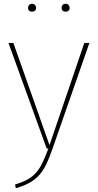

<svg xmlns="http://www.w3.org/2000/svg" viewBox="-20 -789 520 1020"><path d="M150 -769C137 -769 129 -759 129 -747C129 -735 137 -727 150 -727C163 -727 172 -735 172 -747C172 -759 163 -769 150 -769ZM329 -769C315 -769 307 -759 307 -747C307 -735 315 -727 329 -727C342 -727 350 -735 350 -747C350 -759 342 -769 329 -769ZM455 -561H428L243 -18L51 -561H25L228 0H237C195 111 172 158 60 191L64 211C183 176 216 125 259 1Z"/></svg>

Font: Glow Sans SC Normal Thin
Style: Regular
Weight: 100
Designer: Ryoko NISHIZUKA (kana, bopomofo & ideographs); Paul D. Hunt (Latin, Greek & Cyrillic); Sandoll Communications, Soo-young
Version: Version 0.93